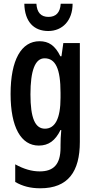

<svg xmlns="http://www.w3.org/2000/svg" viewBox="-20 -774 508 1034"><path d="M371 -754H307C304 -705 280 -683 241 -683C201 -683 179 -706 176 -754H111C113 -657 162 -607 240 -607C316 -607 371 -663 371 -754ZM193 -552C95 -552 37 -452 37 -268C37 -89 93 10 189 10C242 10 278 -17 306 -74H310C307 -45 306 -14 306 8V21C306 114 266 149 194 149C152 149 109 137 62 111V206C102 229 144 240 197 240C347 240 410 150 410 -10V-542H321L311 -471H305C277 -529 242 -552 193 -552ZM220 -460C279 -460 306 -404 306 -274V-248C306 -136 277 -81 222 -81C169 -81 144 -138 144 -266C144 -394 169 -460 220 -460Z"/></svg>

Font: Noto Sans Display Condensed Medium
Style: Regular
Weight: 500
Width: 3
Designer: Monotype Design Team
Foundry: Monotype Imaging Inc.
Version: Version 1.900